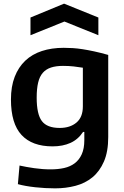

<svg xmlns="http://www.w3.org/2000/svg" viewBox="-20 -812 678 1052"><path d="M147 -716 331 -792 519 -716V-619L333 -694L147 -619ZM282 220Q228 220 173 214Q118 208 78 197L87 95Q123 103 168 109.5Q213 116 258 116Q298 116 331.5 108.5Q365 101 389.5 82.5Q414 64 428 33Q442 2 442 -44V-89H435Q408 -48 366 -29Q324 -10 268 -10Q156 -10 98 -72.5Q40 -135 40 -267Q40 -338 60.5 -391Q81 -444 118.5 -479.5Q156 -515 209.5 -532.5Q263 -550 329 -550Q353 -550 378 -548.5Q403 -547 432 -542.5Q461 -538 496 -530.5Q531 -523 573 -511V-61Q573 19 549.5 73Q526 127 486.5 159.5Q447 192 394 206Q341 220 282 220ZM307 -111Q364 -111 399 -140.5Q434 -170 434 -229V-441Q411 -445 383.5 -448Q356 -451 325 -451Q287 -451 259.5 -442Q232 -433 214.5 -413Q197 -393 189 -359.5Q181 -326 181 -277Q181 -186 209.5 -148.5Q238 -111 307 -111Z"/></svg>

Font: Encode Sans Normal
Style: SemiBold
Weight: 600
Designer: Pablo Impallari, Andres Torresi
Foundry: Pablo Impallari, Andres Torresi
Version: Version 1.000; ttfautohint (v1.00) -l 8 -r 50 -G 200 -x 14 -